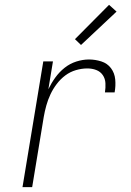

<svg xmlns="http://www.w3.org/2000/svg" viewBox="-20 -774 540 794"><path d="M73 0 159 -520H199L180 -405Q192 -430 208.5 -453Q225 -476 247 -493.5Q269 -511 295.5 -519.5Q322 -528 348 -528Q374 -528 399 -520Q424 -512 439 -492Q454 -472 456.5 -445.5Q459 -419 454 -392H414Q417 -411 416 -430Q415 -449 405 -463.5Q395 -478 378 -484.5Q361 -491 341 -491Q318 -491 294 -484Q270 -477 250 -462Q230 -447 214.5 -426.5Q199 -406 188.5 -383.5Q178 -361 171.5 -337.5Q165 -314 161 -291L113 0ZM315 -588 290 -612 431 -754 462 -726Z"/></svg>

Font: Iosevka SS04 Extralight
Style: Italic
Weight: 200
Italic angle: -9°
Monospace: yes
Designer: Belleve Invis
Foundry: Belleve Invis
Version: Version 19.0.0; ttfautohint (v1.8.4)